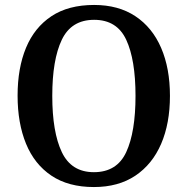

<svg xmlns="http://www.w3.org/2000/svg" viewBox="-20 -745 758 775"><path d="M359 10Q256 10 187.5 -36Q119 -82 85 -165Q51 -248 51 -359Q51 -470 85 -552Q119 -634 187.5 -679.5Q256 -725 360 -725Q458 -725 526.5 -679.5Q595 -634 630.5 -551.5Q666 -469 666 -358Q666 -247 630.5 -164.5Q595 -82 526.5 -36Q458 10 359 10ZM359 -50Q452 -50 489.5 -131Q527 -212 527 -358Q527 -504 489.5 -584.5Q452 -665 360 -665Q268 -665 229.5 -584.5Q191 -504 191 -358Q191 -212 229.5 -131Q268 -50 359 -50Z"/></svg>

Font: Noto Serif Bengali SemiCondensed SemiBold
Style: Regular
Weight: 600
Width: 4
Designer: Juan Bruce, Universal Thirst, Indian Type Foundry and the Monotype Design Team.
Foundry: Monotype Imaging Inc.
Version: Version 2.003; ttfautohint (v1.8.4.7-5d5b)